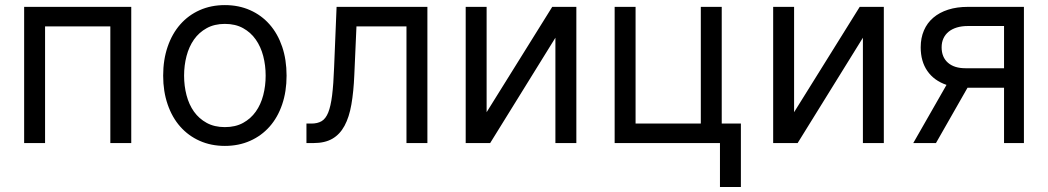

<svg xmlns="http://www.w3.org/2000/svg" viewBox="-20 -573 4198 769"><path d="M76.7 -545.5H505.7V0H421.9V-467.3H160.5V0H76.7Z M880.7 11.4Q825.3 11.4 779.8 -8.9Q734.4 -29.1 701.9 -65.9Q669.4 -102.6 651.5 -154.7Q633.5 -206.7 633.5 -269.9Q633.5 -333.8 651.5 -386Q669.4 -438.2 701.9 -475.1Q734.4 -512.1 779.8 -532.3Q825.3 -552.6 880.7 -552.6Q936.1 -552.6 981.7 -532.3Q1027.3 -512.1 1059.8 -475.1Q1092.3 -438.2 1110.1 -386Q1127.8 -333.8 1127.8 -269.9Q1127.8 -206.7 1110.1 -154.7Q1092.3 -102.6 1059.8 -65.9Q1027.3 -29.1 981.7 -8.9Q936.1 11.4 880.7 11.4ZM880.7 -63.9Q922.9 -63.9 953.7 -80.8Q984.4 -97.7 1004.4 -125.9Q1024.5 -154.1 1034.3 -191.6Q1044 -229 1044 -269.9Q1044 -311.1 1034.3 -348.5Q1024.5 -386 1004.4 -414.6Q984.4 -443.2 953.7 -460.2Q922.9 -477.3 880.7 -477.3Q838.8 -477.3 807.9 -460.2Q777 -443.2 756.9 -414.6Q736.9 -386 727.1 -348.5Q717.3 -311.1 717.3 -269.9Q717.3 -229 727.1 -191.6Q736.9 -154.1 756.9 -125.9Q777 -97.7 807.9 -80.8Q838.8 -63.9 880.7 -63.9Z M1207.4 -78.1H1227.3Q1251.8 -78.1 1268.1 -87.7Q1284.4 -97.3 1294.6 -122.3Q1304.7 -147.4 1310.2 -191.4Q1315.7 -235.4 1318.2 -304L1328.1 -545.5H1691.8V0H1608V-467.3H1407.7L1399.1 -272.7Q1396.3 -205.6 1387.4 -154.7Q1378.6 -103.7 1359.9 -69.2Q1341.3 -34.8 1311.3 -17.4Q1281.2 0 1235.8 0H1207.4Z M2191.8 -545.5H2288.4V0H2204.5V-421.9L1943.2 0H1845.2V-545.5H1929V-123.6Z M2870.7 -78.1H2947.4V176.1H2863.6V0H2441.8V-545.5H2525.6V-78.1H2786.9V-545.5H2870.7Z M3423.3 -545.5H3519.9V0H3436.1V-421.9L3174.7 0H3076.7V-545.5H3160.5V-123.6Z M4001.4 -221.6H3855.1L3728.7 0H3637.8L3771 -233Q3721.2 -250 3694.4 -288.5Q3667.6 -327.1 3667.6 -383.5Q3667.6 -421.2 3680.6 -451.2Q3693.5 -481.2 3718 -502.1Q3742.5 -523.1 3777.5 -534.3Q3812.5 -545.5 3856.5 -545.5H4081V0H4001.4ZM4001.4 -468.8H3856.5Q3832 -468.8 3812.5 -462.9Q3793 -457 3779.5 -446Q3766 -435 3758.7 -419.2Q3751.4 -403.4 3751.4 -383.5Q3751.4 -344.1 3776.6 -321.9Q3801.8 -299.7 3846.6 -299.7H4001.4Z"/></svg>

Font: Fast_Sans-Dotted
Style: Regular
Weight: 400
Version: Version 3.018